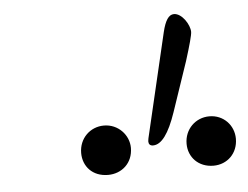

<svg xmlns="http://www.w3.org/2000/svg" viewBox="-36 -866 555 430"><g transform="rotate(-5 241.5 -651.0)"><path d="M297 -535C316 -535 333 -558 349 -605L387 -717C398 -752 404 -774 404 -781C404 -797 387 -824 369 -824C357 -824 349 -811 343 -786L288 -552C288 -550 287 -548 287 -545C287 -539 290 -535 297 -535ZM191 -478C222 -478 247 -500 247 -534C247 -563 223 -589 191 -589C160 -589 135 -565 135 -532C135 -502 156 -478 191 -478ZM428 -478C459 -478 483 -501 483 -534C483 -564 460 -589 428 -589C397 -589 372 -565 372 -532C372 -502 394 -478 428 -478Z"/></g></svg>

Font: Junicode Two Beta SemiCondensed Medium
Style: Italic
Weight: 500
Width: 4
Italic angle: -10°
Version: Version 1.063